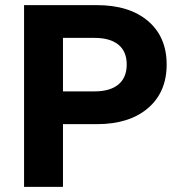

<svg xmlns="http://www.w3.org/2000/svg" viewBox="-20 -730 712 750"><path d="M74 0V-710H358Q485 -710 558 -648Q631 -586 631 -478Q631 -370 558 -307.5Q485 -245 358 -245H226V0ZM226 -373H349Q410 -373 442.5 -400Q475 -427 475 -478Q475 -529 442.5 -555.5Q410 -582 349 -582H226Z"/></svg>

Font: Txt Sans
Style: Bold
Weight: 700
Designer: Open Source
Foundry: XRLN
Version: Version 1.0